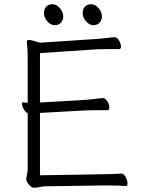

<svg xmlns="http://www.w3.org/2000/svg" viewBox="-20 -883 678 908"><path d="M371 -820Q371 -840 381.5 -851.5Q392 -863 412 -863Q430 -863 446 -844.5Q462 -826 462 -806Q462 -787 451 -775.5Q440 -764 422 -764Q402 -764 386.5 -782.5Q371 -801 371 -820ZM87 -399H89Q99 -397 111 -397V-604Q111 -645 109 -662L107 -685Q107 -694 116 -694Q126 -694 142.5 -689Q159 -684 168 -681L440 -699Q459 -700 490 -704Q512 -707 523 -707Q533 -707 542.5 -692Q552 -677 552 -663Q552 -651 544 -651H502Q460 -651 441 -650L169 -632V-398L385 -411Q404 -412 435 -416Q457 -419 468 -419Q478 -419 487.5 -404Q497 -389 497 -374Q497 -362 489 -362H447Q405 -362 386 -361L169 -349V-54L472 -59Q495 -59 555 -62H556Q565 -62 574 -46Q583 -30 583 -14Q583 -3 577 -3H576Q543 -6 489 -6H473L195 -2Q184 -2 166 2Q163 2 155.5 3.5Q148 5 141 5Q129 5 116.5 -10.5Q104 -26 104 -37Q104 -40 107.5 -57Q111 -74 111 -84V-347Q99 -354 91.5 -368Q84 -382 84 -393Q84 -399 87 -399ZM229 -863Q247 -863 263 -844.5Q279 -826 279 -806Q279 -787 268 -775.5Q257 -764 239 -764Q219 -764 203.5 -782.5Q188 -801 188 -820Q188 -840 198.5 -851.5Q209 -863 229 -863Z"/></svg>

Font: JyunsaiKaai Light
Style: Regular
Weight: 300
Designer: Fontworks Inc.
Version: Version 0.030;April 7, 2024;FontCreator 14.0.0.2901 64-bit